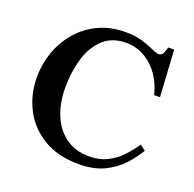

<svg xmlns="http://www.w3.org/2000/svg" viewBox="-113 -728 864 856"><g transform="rotate(20 318.5 -299.5)"><path d="M576.7 -163.6 603 -144Q581.5 -106.9 548.1 -70.6Q514.6 -34.2 465.1 -10.5Q415.5 13.2 346.7 13.2Q245.6 13.2 177 -28.6Q108.4 -70.3 73.5 -138.9Q38.6 -207.5 38.6 -288.6Q38.6 -350.1 58.8 -407.7Q79.1 -465.3 118.4 -511.5Q157.7 -557.6 214.6 -584.7Q271.5 -611.8 345.2 -611.8Q386.2 -611.8 417.7 -602.8Q449.2 -593.8 471.9 -583.5Q494.6 -573.2 509.3 -569.3Q527.8 -569.3 533.4 -582.8Q539.1 -596.2 543.9 -612.3H571.8L585 -391.1H557.1Q537.1 -472.2 483.4 -520Q429.7 -567.9 362.3 -567.9Q294.4 -567.9 252.7 -528.6Q210.9 -489.3 192.1 -425.5Q173.3 -361.8 173.3 -288.1Q173.3 -213.9 197.5 -156.7Q221.7 -99.6 267.1 -67.4Q312.5 -35.2 377.4 -35.2Q425.3 -35.2 461.9 -53.2Q498.5 -71.3 526.4 -100.6Q554.2 -129.9 576.7 -163.6Z"/></g></svg>

Font: Scheherazade New SemiBold
Style: Regular
Weight: 600
Designer: SIL International
Foundry: SIL International
Version: Version 4.000